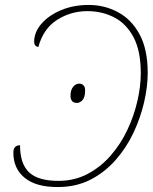

<svg xmlns="http://www.w3.org/2000/svg" viewBox="-20 -747 617 776"><path d="M213 9Q125 9 79.5 -28.5Q34 -66 34 -130Q34 -160 61 -160Q61 -85 97.5 -50.5Q134 -16 216 -16Q281 -16 334 -44Q387 -72 427.5 -118.5Q468 -165 495 -222.5Q522 -280 535.5 -339.5Q549 -399 549 -451Q549 -541 520 -596Q491 -651 442 -676.5Q393 -702 333 -702Q266 -702 210.5 -666.5Q155 -631 135 -557Q118 -560 118 -578Q118 -617 147.5 -651Q177 -685 227 -706Q277 -727 339 -727Q402 -727 456.5 -698Q511 -669 544 -608.5Q577 -548 577 -452Q577 -397 562.5 -334Q548 -271 519.5 -210.5Q491 -150 447 -100Q403 -50 345 -20.5Q287 9 213 9ZM291 -331Q265 -331 265 -360Q265 -383 275.5 -396Q286 -409 300 -409Q310 -409 317 -402.5Q324 -396 324 -382Q324 -354 313.5 -342.5Q303 -331 291 -331Z"/></svg>

Font: Noto Serif Thin
Style: Italic
Weight: 100
Italic angle: -12°
Designer: Monotype Design Team
Foundry: Monotype Imaging Inc.
Version: Version 2.014; ttfautohint (v1.8.4.7-5d5b)